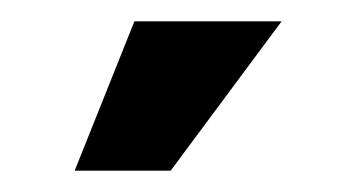

<svg xmlns="http://www.w3.org/2000/svg" viewBox="-20 -740 334 180"><path d="M106 -720H244L140 -580H50Z"/></svg>

Font: Uncut Sans Variable
Style: Regular
Weight: 400
Designer: Kasper Nordkvist
Foundry: UNCUT.wtf
Version: Version 1.304;Glyphs 3.2 (3246)